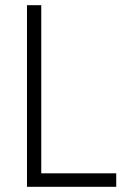

<svg xmlns="http://www.w3.org/2000/svg" viewBox="-20 -720 482 740"><path d="M84 -700V0H428V-52H139V-700Z"/></svg>

Font: Jost-300-LightPL
Style: Regular
Weight: 300
Version: Version 3.300; ttfautohint (v0.97) -l 8 -r 50 -G 200 -x 14 -